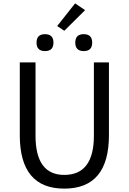

<svg xmlns="http://www.w3.org/2000/svg" viewBox="-20 -1102 761 1135"><path d="M97 -303V-733H190V-300Q190 -68 360 -68Q535 -68 535 -300V-733H624V-303Q624 13 360 13Q97 13 97 -303ZM196 -850Q196 -900 246 -900Q296 -900 296 -850Q296 -800 246 -800Q196 -800 196 -850ZM424 -1082 483 -1042 360 -920 318 -948ZM425 -850Q425 -900 475 -900Q525 -900 525 -850Q525 -800 475 -800Q425 -800 425 -850Z"/></svg>

Font: KaiGen Gothic CN Regular
Style: Regular
Weight: 400
Designer: Ryoko NISHIZUKA  (kana & ideographs); Paul D. Hunt (Latin, Greek & Cyrillic); Wenlong ZHANG  (bopomofo); Sandoll Communi
Foundry: Adobe Systems Incorporated
Version: Version 1.002.20150501